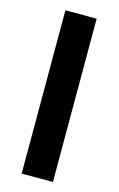

<svg xmlns="http://www.w3.org/2000/svg" viewBox="-110 -748 491 795"><g transform="rotate(15 135.0 -350.0)"><path d="M68 0V-700H202V0Z"/></g></svg>

Font: Titillium Web
Style: Bold
Weight: 700
Designer: Mohamed Gaber, Accademia di Belle Arti di Urbino
Foundry: Kief Type Foundry, Accademia di Belle Arti di Urbino
Version: Version 3.000